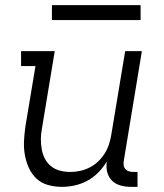

<svg xmlns="http://www.w3.org/2000/svg" viewBox="-20 -719 640 747"><path d="M221 8Q192 8 166 0.5Q140 -7 121.5 -24.5Q103 -42 92 -66.5Q81 -91 76.5 -117.5Q72 -144 73.5 -172Q75 -200 79 -228L118 -462H62V-520H193L143 -218Q139 -198 139 -177.5Q139 -157 142.5 -137.5Q146 -118 155 -101Q164 -84 179 -72Q194 -60 213.5 -55Q233 -50 253 -50Q272 -50 291 -54Q310 -58 328 -67Q346 -76 361 -90Q376 -104 387 -121.5Q398 -139 404 -157.5Q410 -176 413 -195L467 -520H532L462 -96Q460 -86 461 -77Q462 -68 467.5 -61.5Q473 -55 481.5 -52.5Q490 -50 499 -50H515V8H489Q468 8 448.5 2.5Q429 -3 415.5 -16.5Q402 -30 397 -50Q392 -70 396 -91Q382 -68 363 -48.5Q344 -29 320 -16Q296 -3 270.5 2.5Q245 8 221 8ZM182 -641V-699H527V-641Z"/></svg>

Font: Iosevka Etoile Light
Style: Italic
Weight: 300
Italic angle: -9°
Designer: Belleve Invis
Foundry: Belleve Invis
Version: Version 22.1.2; ttfautohint (v1.8.4)